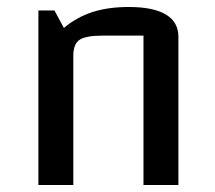

<svg xmlns="http://www.w3.org/2000/svg" viewBox="-20 -530 616 550"><path d="M90 0V-500H136L163 -450Q200 -481 245 -495.5Q290 -510 349 -510Q419 -510 455 -488.5Q491 -467 491 -425V0H391V-428H275Q226 -428 208 -416Q190 -404 190 -370V0Z"/></svg>

Font: Changa ExtraLight
Style: Regular
Weight: 400
Version: Version 3.002; ttfautohint (v1.8.2)